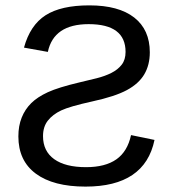

<svg xmlns="http://www.w3.org/2000/svg" viewBox="-20 -689 640 719"><path d="M48.8 -178.2Q48.8 -217.8 61.3 -248.8Q73.7 -279.8 96.9 -302.7Q120.1 -325.7 159.4 -343.8Q198.7 -361.8 277.3 -380.4Q311 -388.2 342 -396Q373 -403.8 397.2 -416Q421.4 -428.2 435.8 -446.8Q450.2 -465.3 450.2 -494.6Q450.2 -598.6 312 -598.6Q181.2 -598.6 159.2 -494.6L69.8 -510.7Q92.8 -594.7 150.6 -631.8Q208.5 -668.9 314.5 -668.9Q424.3 -668.9 482.7 -623.3Q541 -577.6 541 -493.2Q541 -445.8 520.3 -410.6Q499.5 -375.5 455.1 -351.6Q410.6 -327.6 325.2 -309.1Q240.7 -290.5 209 -275.4Q177.2 -260.3 159.2 -237.3Q141.1 -214.4 141.1 -179.2Q141.1 -123 182.9 -93Q224.6 -63 302.2 -63Q374 -63 415.8 -92.3Q457.5 -121.6 470.7 -183.1L558.6 -165Q522.5 9.8 300.3 9.8Q179.7 9.8 114.3 -38.6Q48.8 -86.9 48.8 -178.2Z"/></svg>

Font: Cousine
Style: Regular
Weight: 400
Monospace: yes
Designer: Steve Matteson
Foundry: Monotype Imaging Inc.
Version: Version 1.21